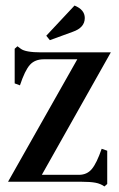

<svg xmlns="http://www.w3.org/2000/svg" viewBox="-20 -656 428 693"><path d="M9 0 259 -442H138Q106 -442 88 -422Q70 -402 52 -348L33 -355V-480L43 -489L55 -480Q72 -467 129 -467H380L131 -25H265Q294 -25 311.5 -46Q329 -67 347 -119L367 -112V8L357 17Q343 7 324.5 3.5Q306 0 274 0ZM286 -591Q286 -556 242 -541L160 -511L147 -527L249 -636Q286 -621 286 -591Z"/></svg>

Font: Katibeh
Style: Regular
Weight: 400
Designer: Arabic design by Kourosh Beigpour, Latin design by Eduardo Tunni, engineering by Lasse Fister
Version: Version 1.0010g